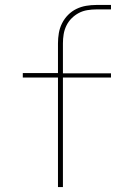

<svg xmlns="http://www.w3.org/2000/svg" viewBox="-20 -755 540 775"><path d="M214 0V-442H72V-460H214V-580Q214 -601 217.5 -621.5Q221 -642 230.5 -661Q240 -680 255 -695Q270 -710 288.5 -719Q307 -728 327.5 -731.5Q348 -735 369 -735H428V-717H369Q351 -717 332.5 -714Q314 -711 298 -702.5Q282 -694 269 -681Q256 -668 248 -651.5Q240 -635 237 -617Q234 -599 234 -580V-459H428V-442H234V0Z"/></svg>

Font: Iosevka SS04 Thin
Style: Regular
Weight: 100
Monospace: yes
Designer: Belleve Invis
Foundry: Belleve Invis
Version: Version 19.0.0; ttfautohint (v1.8.4)